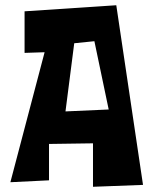

<svg xmlns="http://www.w3.org/2000/svg" viewBox="-20 -715 592 740"><path d="M232.4 -285.6 398.9 -293 343.8 -556.2 266.1 -548.3ZM531.2 -2.4 338.4 4.9V-162.6L168.9 -160.2V-20L20 -12.7L151.9 -513.7L74.7 -511.2V-671.4L428.2 -694.8Z"/></svg>

Font: Some Time Later
Style: Regular
Weight: 400
Version: Version 003.300